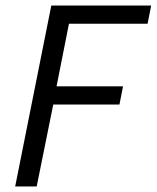

<svg xmlns="http://www.w3.org/2000/svg" viewBox="-20 -676 568 696"><path d="M166 -656 35 0H113L173 -297H413L426 -363H185L230 -590H515L528 -656Z"/></svg>

Font: Cambridge Sans Italic
Style: Regular
Weight: 400
Italic angle: -11°
Version: Version 2.000;PS 002.000;hotconv 1.0.88;makeotf.lib2.5.64775